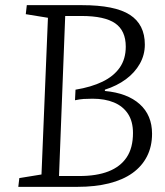

<svg xmlns="http://www.w3.org/2000/svg" viewBox="-20 -725 639 745"><path d="M542 -552Q542 -512 522.5 -477.5Q503 -443 468.5 -417.5Q434 -392 387 -377V-372Q474 -364 522 -321Q570 -278 570 -206Q570 -157 550.5 -118.5Q531 -80 494 -53.5Q457 -27 403 -13.5Q349 0 281 0H51L55 -34L141 -48L166 -656L80 -670L84 -705H298Q426 -705 484 -667.5Q542 -630 542 -552ZM273 -377Q334 -387 377.5 -408Q421 -429 444.5 -462.5Q468 -496 468 -544Q468 -606 427 -634.5Q386 -663 296 -663H233L209 -42H288Q355 -42 401 -60Q447 -78 471.5 -114.5Q496 -151 496 -209Q496 -254 476.5 -283.5Q457 -313 422 -327.5Q387 -342 339 -342Q320 -342 304.5 -341Q289 -340 271 -336Z"/></svg>

Font: Literata 24pt Light
Style: Italic
Weight: 300
Italic angle: -2°
Designer: Latin by Veronika Burian and Jose Scaglione. Greek by Irene Vlachou. Cyrillic by Vera Evstafieva
Foundry: TypeTogether
Version: Version 3.103;gftools[0.9.29]